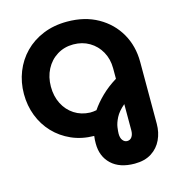

<svg xmlns="http://www.w3.org/2000/svg" viewBox="-131 -824 1062 1154"><g transform="rotate(-15 400.0 -247.0)"><path d="M565 218Q472 218 420.5 169.5Q369 121 369 41Q369 30 369.5 18.5Q370 7 372 -6Q295 -7 232 -35Q169 -63 123.5 -111Q78 -159 53.5 -222.5Q29 -286 29 -358Q29 -431 54.5 -495.5Q80 -560 127.5 -608.5Q175 -657 242 -684.5Q309 -712 391 -712Q501 -712 582.5 -666Q664 -620 709 -541.5Q754 -463 754 -364V21Q754 74 733 119Q712 164 670 191Q628 218 565 218ZM385 -148Q405 -148 425 -152Q452 -192 492.5 -231.5Q533 -271 587 -304V-369Q587 -427 561.5 -472.5Q536 -518 492 -544Q448 -570 392 -570Q336 -570 291.5 -542.5Q247 -515 222 -467Q197 -419 197 -359Q197 -299 221 -252Q245 -205 287.5 -177.5Q330 -150 385 -148ZM556 75Q575 75 585.5 59.5Q596 44 596 19V-144Q557 -111 540.5 -78.5Q524 -46 520.5 -20Q517 6 517 19Q517 46 528.5 60.5Q540 75 556 75Z"/></g></svg>

Font: MuseoModerno
Style: Bold
Weight: 700
Designer: Pablo Cosgaya, Héctor Gatti, Marcela Romero, and the Authors of The MuseoModerno Project.
Foundry: Omnibus-Type Team
Version: Version 1.001